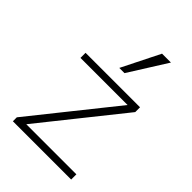

<svg xmlns="http://www.w3.org/2000/svg" viewBox="-225 -865 962 962"><g transform="rotate(45 256.0 -384.0)"><path d="M51 0V-28L427 -498L443 -464H66V-500H452V-466L81 -2L66 -37H464V0ZM276 -566H239L340 -768H403Z"/></g></svg>

Font: Muli ExtraLight
Style: Regular
Weight: 250
Designer: Vernon Adams
Foundry: Vernon Adams
Version: Version 2.100; ttfautohint (v1.8.1.43-b0c9)